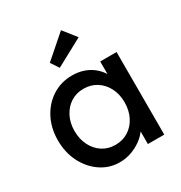

<svg xmlns="http://www.w3.org/2000/svg" viewBox="-183 -915 999 1057"><g transform="rotate(-30 316.5 -386.0)"><path d="M38 -264Q38 -343 70.5 -404.5Q103 -466 158.5 -501Q214 -536 283 -536Q324 -536 358 -524Q392 -512 417.5 -490.5Q443 -469 459.5 -441Q476 -413 480 -381L457 -389V-525H561V0H457V-125L481 -132Q475 -105 456.5 -79.5Q438 -54 409.5 -34Q381 -14 346.5 -2Q312 10 274 10Q209 10 155.5 -26Q102 -62 70 -124Q38 -186 38 -264ZM461 -264Q461 -315 440.5 -355Q420 -395 384 -418Q348 -441 301 -441Q255 -441 219.5 -418Q184 -395 163.5 -355Q143 -315 143 -264Q143 -212 163.5 -171.5Q184 -131 219.5 -108Q255 -85 301 -85Q348 -85 384 -108Q420 -131 440.5 -171.5Q461 -212 461 -264ZM247 -606 213 -657 356 -782 421 -700Z"/></g></svg>

Font: Mach
Style: Regular
Weight: 400
Version: Version 1.002